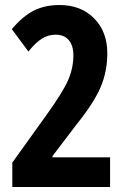

<svg xmlns="http://www.w3.org/2000/svg" viewBox="-20 -744 509 764"><path d="M29 0V-97L166 -288Q230 -377 251 -425Q272 -473 272 -524Q272 -562 254 -584Q236 -606 201 -606Q173 -606 148 -591Q123 -576 93 -539L27 -628Q71 -680 115 -702Q159 -724 217 -724Q302 -724 354.5 -671Q407 -618 407 -532Q407 -460 380.5 -397.5Q354 -335 284 -248L189 -123V-118H418V0Z"/></svg>

Font: Noto Sans Arabic Cond
Style: Bold
Weight: 700
Width: 3
Designer: Nadine Chahine
Foundry: Monotype Imaging Inc.
Version: Version 1.001